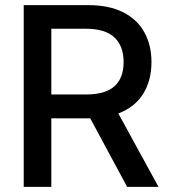

<svg xmlns="http://www.w3.org/2000/svg" viewBox="-20 -727 656 747"><path d="M72.3 -707H324.2Q404.3 -707 459.2 -679.2Q514.2 -651.4 541.7 -601.3Q569.3 -551.3 569.3 -485.4Q569.3 -413.1 536.6 -361.3Q503.9 -309.6 440.4 -285.6L596.7 0H474.6L331.1 -266.6H324.2H179.7V0H72.3ZM313.5 -359.4Q389.6 -359.4 425.3 -391.4Q460.9 -423.3 460.9 -485.4Q460.9 -547.9 425 -581.5Q389.2 -615.2 313.5 -615.2H179.7V-359.4Z"/></svg>

Font: Pretendard JP Medium
Style: Regular
Weight: 500
Designer: Base glyphs from Inter by Rasmus Andersson; Hangeul glyphs from Noto Sans CJK(Source Han Sans) by Jang Soo-young and Kan
Foundry: Kil Hyung-jin
Version: Version 1.309